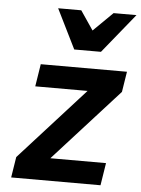

<svg xmlns="http://www.w3.org/2000/svg" viewBox="-54 -809 627 852"><g transform="rotate(5 259.5 -383.0)"><path d="M28 0H426L441.8 -100H193.8L484.7 -421L499.1 -512H115.1L99.3 -412H332.3L42.6 -92ZM376.4 -590 519.3 -766H417.3L330.9 -681L273.3 -766H170.3L257.4 -590Z"/></g></svg>

Font: Fog Sans
Style: It
Weight: 700
Foundry: Intel Corporation
Version: Version 1.00